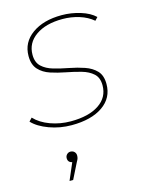

<svg xmlns="http://www.w3.org/2000/svg" viewBox="-120 -592 701 922"><g transform="rotate(-15 230.0 -130.5)"><path d="M189 3Q131 3 78 -16.5Q25 -36 -3 -66L12 -82Q41 -51 89 -33.5Q137 -16 190 -16Q279 -16 330 -50Q381 -84 381 -144Q381 -182 359 -202Q337 -222 302 -232Q267 -242 227.5 -249.5Q188 -257 153 -268.5Q118 -280 96 -304Q74 -328 74 -371Q74 -439 130.5 -479.5Q187 -520 278 -520Q325 -520 370.5 -506Q416 -492 442 -467L428 -452Q400 -476 360 -488.5Q320 -501 277 -501Q194 -501 144 -466Q94 -431 94 -372Q94 -334 116 -313.5Q138 -293 173 -283Q208 -273 247.5 -265.5Q287 -258 322 -246Q357 -234 379 -211Q401 -188 401 -145Q401 -76 344 -36.5Q287 3 189 3ZM109 259 145 175Q124 171 124 150Q124 139 131.5 131.5Q139 124 149 124Q161 124 168.5 131.5Q176 139 176 150Q176 158 174 164.5Q172 171 167 179L127 259Z"/></g></svg>

Font: Montserrat Thin
Style: Italic
Weight: 100
Italic angle: -11.3°
Designer: Julieta Ulanovsky
Foundry: Julieta Ulanovsky
Version: Version 9.000; ttfautohint (v1.8.4.7-5d5b)